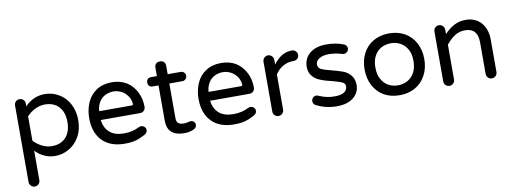

<svg xmlns="http://www.w3.org/2000/svg" viewBox="-65 -983 4249 1589"><g transform="rotate(-10 2059.5 -189.0)"><path d="M76.2 184.6V-459Q76.2 -477.5 89.4 -490.7Q102.5 -503.9 121.1 -503.9Q139.6 -503.9 153.3 -490.7Q167 -477.5 167 -459V-435.5Q237.3 -508.8 333 -508.8Q396.5 -508.8 448.2 -478.5Q504.9 -447.3 537.6 -386.7Q570.3 -326.2 570.3 -249Q570.3 -168.9 537.1 -111.3Q503.9 -52.7 449.7 -21Q395.5 10.7 333 10.7Q237.3 10.7 167 -62.5V184.6Q167 204.1 153.8 217.3Q140.6 230.5 121.1 230.5Q102.5 230.5 89.4 216.8Q76.2 203.1 76.2 184.6ZM479.5 -249Q479.5 -331.1 437 -377.4Q394.5 -423.8 320.3 -423.8Q277.3 -423.8 237.8 -404.3Q198.2 -384.8 167 -351.6V-146.5Q198.2 -113.3 237.8 -93.8Q277.3 -74.2 320.3 -74.2Q394.5 -74.2 437 -120.6Q479.5 -167 479.5 -249Z M662.1 -249Q662.1 -315.4 687.5 -377Q713.9 -438.5 767.6 -473.6Q821.3 -508.8 896.5 -508.8Q968.8 -508.8 1022.5 -475.6Q1073.2 -442.4 1101.6 -386.2Q1129.9 -330.1 1129.9 -261.7Q1129.9 -243.2 1117.2 -230Q1104.5 -216.8 1084 -216.8H753.9Q762.7 -147.5 806.2 -110.8Q849.6 -74.2 923.8 -74.2Q962.9 -74.2 993.7 -81.5Q1024.4 -88.9 1055.7 -104.5Q1062.5 -108.4 1073.2 -108.4Q1088.9 -108.4 1101.1 -97.2Q1113.3 -85.9 1113.3 -69.3Q1113.3 -46.9 1086.9 -32.2Q1045.9 -9.8 1008.8 0.5Q971.7 10.7 916 10.7Q795.9 10.7 729 -57.6Q662.1 -126 662.1 -249ZM1039.1 -303.7Q1035.2 -342.8 1015.6 -369.1Q994.1 -400.4 962.4 -416Q930.7 -431.6 896.5 -431.6Q865.2 -431.6 831.1 -417Q796.9 -400.4 776.9 -367.7Q756.8 -335 753.9 -291H1027.3Q1040 -291 1039.1 -303.7Z M1522.5 -42Q1522.5 -19.5 1499 -6.8Q1460.9 10.7 1418 10.7Q1274.4 10.7 1274.4 -119.1V-416H1225.6Q1207 -416 1196.8 -426.3Q1186.5 -436.5 1186.5 -455.1Q1186.5 -473.6 1196.8 -483.9Q1207 -494.1 1225.6 -494.1H1274.4V-563.5Q1274.4 -585.9 1286.6 -597.7Q1298.8 -609.4 1320.3 -609.4Q1341.8 -609.4 1353.5 -597.2Q1365.2 -585 1365.2 -563.5V-494.1H1474.6Q1491.2 -494.1 1502.4 -482.9Q1513.7 -471.7 1513.7 -455.1Q1513.7 -439.5 1502.4 -427.7Q1491.2 -416 1474.6 -416H1365.2V-127Q1365.2 -92.8 1380.9 -81.1Q1396.5 -69.3 1427.7 -69.3Q1448.2 -69.3 1466.8 -75.2Q1468.8 -75.2 1469.7 -76.2Q1479.5 -78.1 1486.3 -78.1Q1501 -78.1 1511.7 -67.4Q1522.5 -56.6 1522.5 -42Z M1581.1 -249Q1581.1 -315.4 1606.4 -377Q1632.8 -438.5 1686.5 -473.6Q1740.2 -508.8 1815.4 -508.8Q1887.7 -508.8 1941.4 -475.6Q1992.2 -442.4 2020.5 -386.2Q2048.8 -330.1 2048.8 -261.7Q2048.8 -243.2 2036.1 -230Q2023.4 -216.8 2002.9 -216.8H1672.9Q1681.6 -147.5 1725.1 -110.8Q1768.6 -74.2 1842.8 -74.2Q1881.8 -74.2 1912.6 -81.5Q1943.4 -88.9 1974.6 -104.5Q1981.4 -108.4 1992.2 -108.4Q2007.8 -108.4 2020 -97.2Q2032.2 -85.9 2032.2 -69.3Q2032.2 -46.9 2005.9 -32.2Q1964.8 -9.8 1927.7 0.5Q1890.6 10.7 1835 10.7Q1714.8 10.7 1647.9 -57.6Q1581.1 -126 1581.1 -249ZM1958 -303.7Q1954.1 -342.8 1934.6 -369.1Q1913.1 -400.4 1881.3 -416Q1849.6 -431.6 1815.4 -431.6Q1784.2 -431.6 1750 -417Q1715.8 -400.4 1695.8 -367.7Q1675.8 -335 1672.9 -291H1946.3Q1959 -291 1958 -303.7Z M2164.1 -39.1V-458Q2164.1 -476.6 2177.2 -490.2Q2190.4 -503.9 2209 -503.9Q2227.5 -503.9 2241.2 -490.2Q2254.9 -476.6 2254.9 -458V-418.9Q2322.3 -508.8 2407.2 -508.8H2412.1Q2430.7 -508.8 2443.4 -495.6Q2456.1 -482.4 2456.1 -463.9Q2456.1 -445.3 2442.9 -433.1Q2429.7 -420.9 2410.2 -420.9H2405.3Q2359.4 -420.9 2320.8 -398.9Q2282.2 -377 2254.9 -335.9V-39.1Q2254.9 -20.5 2241.2 -7.3Q2227.5 5.9 2209 5.9Q2190.4 5.9 2177.2 -7.3Q2164.1 -20.5 2164.1 -39.1Z M2521.5 -33.2Q2504.9 -44.9 2504.9 -66.4Q2504.9 -82 2516.1 -94.2Q2527.3 -106.4 2543.9 -106.4Q2553.7 -106.4 2561.5 -102.5Q2594.7 -87.9 2626 -80.6Q2657.2 -73.2 2694.3 -73.2Q2801.8 -73.2 2801.8 -141.6Q2801.8 -163.1 2778.3 -174.8Q2753.9 -186.5 2696.3 -201.2Q2639.6 -213.9 2601.6 -229.5Q2559.6 -245.1 2534.2 -276.4Q2508.8 -307.6 2508.8 -353.5Q2508.8 -422.9 2559.6 -465.8Q2610.4 -508.8 2700.2 -508.8Q2778.3 -508.8 2841.8 -484.4Q2855.5 -480.5 2863.3 -469.7Q2871.1 -459 2871.1 -446.3Q2871.1 -430.7 2859.4 -418.5Q2847.7 -406.2 2831.1 -406.2L2818.4 -408.2Q2759.8 -425.8 2707 -425.8Q2656.2 -425.8 2626 -407.2Q2595.7 -388.7 2595.7 -358.4Q2595.7 -330.1 2622.1 -316.4Q2650.4 -303.7 2707 -290Q2759.8 -276.4 2800.8 -261.7Q2840.8 -246.1 2865.2 -214.4Q2889.6 -182.6 2889.6 -134.8Q2889.6 -71.3 2838.9 -30.3Q2788.1 10.7 2700.2 10.7Q2603.5 10.7 2521.5 -33.2Z M3095.7 -21.5Q3039.1 -54.7 3007.8 -114.3Q2976.6 -173.8 2976.6 -249Q2976.6 -325.2 3007.8 -384.8Q3039.1 -444.3 3096.2 -476.6Q3153.3 -508.8 3227.5 -508.8Q3301.8 -508.8 3358.4 -476.6Q3416 -443.4 3447.3 -384.3Q3478.5 -325.2 3478.5 -249Q3478.5 -172.9 3447.3 -114.3Q3415 -53.7 3357.9 -21.5Q3300.8 10.7 3227.5 10.7Q3152.3 10.7 3095.7 -21.5ZM3304.7 -90.8Q3342.8 -110.4 3365.2 -150.9Q3387.7 -191.4 3387.7 -250Q3387.7 -311.5 3364.3 -349.6Q3342.8 -386.7 3307.1 -406.2Q3271.5 -425.8 3227.5 -425.8Q3187.5 -425.8 3150.4 -408.2Q3112.3 -388.7 3089.8 -348.6Q3067.4 -308.6 3067.4 -250Q3067.4 -187.5 3090.8 -149.4Q3112.3 -111.3 3147.9 -91.8Q3183.6 -72.3 3227.5 -72.3Q3267.6 -72.3 3304.7 -90.8Z M3600.6 -39.1V-458Q3600.6 -476.6 3613.8 -490.2Q3627 -503.9 3645.5 -503.9Q3664.1 -503.9 3677.7 -490.2Q3691.4 -476.6 3691.4 -458V-420.9Q3731.4 -463.9 3774.4 -486.3Q3817.4 -508.8 3872.1 -508.8Q3925.8 -508.8 3966.8 -483.4Q4005.9 -458 4026.9 -414.1Q4047.9 -370.1 4047.9 -316.4V-39.1Q4047.9 -20.5 4034.2 -7.3Q4020.5 5.9 4002 5.9Q3983.4 5.9 3970.2 -7.3Q3957 -20.5 3957 -39.1V-306.6Q3957 -424.8 3850.6 -424.8Q3803.7 -424.8 3766.1 -401.4Q3728.5 -377.9 3691.4 -332V-39.1Q3691.4 -20.5 3677.7 -7.3Q3664.1 5.9 3645.5 5.9Q3627 5.9 3613.8 -7.3Q3600.6 -20.5 3600.6 -39.1Z"/></g></svg>

Font: jf-openhuninn-1.1
Style: Regular
Weight: 400
Designer: [Kosugi Maru]
      Designed by Motoya company      

      [Varela Round]
      Joe Prince(Latin component); Avraham Co
Foundry: justfont CO.,LTD.
Version: 1.1